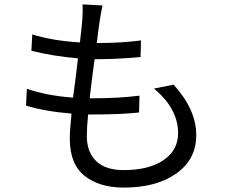

<svg xmlns="http://www.w3.org/2000/svg" viewBox="-20 -808 1040 869"><path d="M676.8 -407.2 765.6 -424.8Q868.2 -312.5 868.2 -196.3Q868.2 -86.9 778.3 -22.9Q688.5 41 540 41Q429.7 41 362.8 -12.2Q295.9 -65.4 295.9 -179.7Q295.9 -218.8 303.7 -293.9Q182.6 -303.7 97.7 -330.1L101.6 -406.2Q190.4 -375 310.5 -366.2Q314.5 -394.5 322.3 -455.1Q330.1 -515.6 333 -543.9Q219.7 -553.7 122.1 -578.1L126 -652.3Q219.7 -623 341.8 -616.2Q349.6 -683.6 352.5 -718.8Q355.5 -758.8 353.5 -788.1L444.3 -783.2Q432.6 -736.3 418 -613.3Q531.2 -613.3 618.2 -625L616.2 -549.8Q510.7 -540 415 -540H408.2Q397.5 -463.9 385.7 -363.3H405.3Q518.6 -363.3 611.3 -375L609.4 -298.8Q524.4 -290 415 -290H378.9Q373 -231.4 373 -192.4Q373 -120.1 415 -79.1Q457 -38.1 540 -38.1Q653.3 -38.1 719.7 -83Q786.1 -127.9 786.1 -205.1Q786.1 -316.4 676.8 -407.2Z"/></svg>

Font: GenYoGothic TW TTF Regular
Style: Regular
Weight: 400
Version: Version 1.300